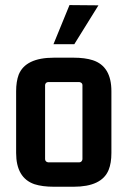

<svg xmlns="http://www.w3.org/2000/svg" viewBox="-20 -709 490 738"><path d="M285.2 -393.6Q295.9 -391.6 296.9 -382.8V-96.7Q294.9 -85.9 285.2 -85H165Q154.3 -86.9 153.3 -96.7V-382.8Q155.3 -392.6 165 -393.6ZM42 -121.1Q42 -25.4 112.3 -1Q142.6 8.8 187.5 8.8H262.7Q371.1 8.8 397.5 -55.7Q408.2 -82 408.2 -121.1V-358.4Q408.2 -454.1 336.9 -477.5Q306.6 -487.3 262.7 -487.3H187.5Q78.1 -487.3 51.8 -421.9Q42 -395.5 42 -358.4ZM185.5 -539.1 247.1 -689.5 358.4 -688.5 265.6 -539.1Z"/></svg>

Font: Gemunu Libre
Style: Bold
Weight: 700
Designer: Pushpananda Ekanayake, Sol Matas, Kosala Senevirathne
Foundry: Mooniak
Version: Version 1.001